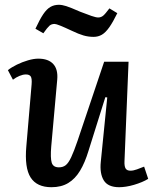

<svg xmlns="http://www.w3.org/2000/svg" viewBox="-20 -768 646 802"><path d="M13 -475Q28 -487 50.5 -498Q73 -509 97 -516Q121 -523 140 -523Q182 -523 202.5 -500.5Q223 -478 219 -435L194 -156Q190 -108 196 -88.5Q202 -69 226 -69Q243 -69 254.5 -78Q266 -87 277.5 -111.5Q289 -136 304 -180L415 -510H517L500 -95Q499 -74 504.5 -64.5Q510 -55 525 -55Q537 -55 552 -60.5Q567 -66 582 -72L599 -21Q588 -14 572.5 -7.5Q557 -1 540 4Q523 9 507 11.5Q491 14 478 14Q431 14 413.5 -14.5Q396 -43 401 -92L428 -361L420 -362L350 -139Q335 -89 314.5 -55Q294 -21 265 -3.5Q236 14 195 14Q134 14 108 -26.5Q82 -67 90 -157L112 -415Q114 -440 108.5 -448.5Q103 -457 88 -457Q76 -457 61.5 -451Q47 -445 34 -435ZM371 -614Q349 -614 328.5 -620Q308 -626 281 -639Q249 -654 231.5 -661Q214 -668 208 -668Q195 -668 186.5 -660.5Q178 -653 161 -629L128 -648Q146 -687 160.5 -708.5Q175 -730 190.5 -739Q206 -748 226 -748Q239 -748 256.5 -742.5Q274 -737 315 -719Q343 -708 362 -701.5Q381 -695 390 -695Q402 -695 411 -702.5Q420 -710 437 -733L470 -713Q452 -676 436.5 -654Q421 -632 405.5 -623Q390 -614 371 -614Z"/></svg>

Font: Literata 18pt Medium
Style: Italic
Weight: 500
Italic angle: -2°
Designer: Latin by Veronika Burian and Jose Scaglione. Greek by Irene Vlachou. Cyrillic by Vera Evstafieva
Foundry: TypeTogether
Version: Version 3.103;gftools[0.9.29]